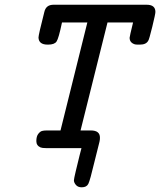

<svg xmlns="http://www.w3.org/2000/svg" viewBox="-20 -631 682 818"><path d="M134.8 -29.8Q134.8 -49.8 142.8 -60.3Q150.9 -70.8 158.9 -73Q167 -75.2 178.2 -75.2H237.8L352.1 -535.2H244.1Q230 -467.3 220.9 -454.1Q211.9 -440.9 185.1 -440.9H183.1Q145 -440.9 144 -471.2Q144 -482.4 168.9 -580.1Q175.8 -610.8 208 -610.8H605Q642.1 -610.8 642.1 -580.1Q642.1 -571.3 628.7 -516.6Q615.2 -461.9 611.8 -458Q603 -440.9 576.2 -440.9Q558.1 -440.9 555.2 -441.9Q532.2 -448.7 532.2 -470.2Q532.2 -475.1 546.9 -535.2H438L323.2 -75.2H367.2Q406.2 -75.2 405.8 -43.9Q405.8 -35.2 403.8 -26.9Q395 8.3 381.8 61Q363.8 137.2 356.4 152.1Q349.1 167 328.1 167Q312 167 303.5 157Q294.9 147 294.9 137.2Q294.9 131.3 303 97.2Q311 63 318.8 32.2L327.1 0H175.8Q159.7 0 152.8 -2.9Q134.8 -10.7 134.8 -29.8Z"/></svg>

Font: CMU Typewriter Text
Style: BoldItalic
Weight: 700
Italic angle: -14.04°
Version: Version 0.7.0